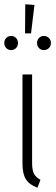

<svg xmlns="http://www.w3.org/2000/svg" viewBox="-22 -870 260 897"><path d="M128 -108Q128 -75 137 -58Q146 -41 167 -30L153 7Q115 -7 99 -32.5Q83 -58 83 -105V-522H128ZM96 -850 139 -847 123 -714H95ZM62 -669Q62 -655 53 -645.5Q44 -636 30 -636Q16 -636 7 -645.5Q-2 -655 -2 -669Q-2 -683 7 -692.5Q16 -702 30 -702Q44 -702 53 -692.5Q62 -683 62 -669ZM216 -669Q216 -655 206.5 -645.5Q197 -636 183 -636Q169 -636 160 -645.5Q151 -655 151 -669Q151 -683 160 -692.5Q169 -702 183 -702Q197 -702 206.5 -692.5Q216 -683 216 -669Z"/></svg>

Font: Fira Sans Extra Condensed ExtraLight
Style: Regular
Weight: 275
Width: 1
Designer: Carrois Corporate & Edenspiekermann AG
Foundry: Carrois Corporate GbR & Edenspiekermann AG
Version: Version 4.203